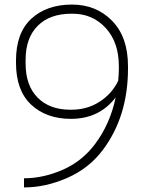

<svg xmlns="http://www.w3.org/2000/svg" viewBox="-20 -810 640 840"><path d="M85 10V-30Q169 -30 254 -67Q339 -104 396 -180Q462 -268 486 -384Q415 -290 290 -290Q183 -290 116.5 -352Q50 -414 50 -535V-545Q50 -666 117 -728Q184 -790 295 -790Q401 -790 470.5 -719Q540 -648 540 -520V-510Q540 -301 430 -154Q369 -73 274 -31.5Q179 10 85 10ZM293 -330Q361 -330 415 -364.5Q469 -399 497 -456Q500 -484 500 -510V-520Q500 -625 442.5 -687.5Q385 -750 298 -750H292Q198 -750 145 -697Q92 -644 92 -548V-532Q92 -436 144.5 -383Q197 -330 287 -330Z"/></svg>

Font: Cooper Hewitt
Style: Light
Weight: 703
Designer: Village Type and Design LLC
Foundry: Cooper Hewitt Smithsonian Design Museum
Version: 1.000